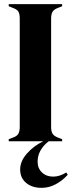

<svg xmlns="http://www.w3.org/2000/svg" viewBox="-20 -680 346 924"><path d="M306 161Q281 189 248.5 206.5Q216 224 180 224Q134 224 105.5 200Q77 176 77 135Q77 96 109.5 59Q142 22 188 0H22V-10L42 -18Q61 -24 68 -36Q75 -48 75 -69V-310V-350V-591Q75 -613 68.5 -624Q62 -635 42 -642L22 -650V-660H279V-650L259 -642Q240 -635 233 -623.5Q226 -612 226 -591V-350V-311V-69Q226 -48 233 -36.5Q240 -25 259 -18L279 -10V0H214Q161 42 161 98Q161 130 182 150Q203 170 236 170Q267 170 299 150Z"/></svg>

Font: DeepMind Serif Display
Style: Regular
Weight: 800
Designer: Frank Grießhammer / Modifications: Colophon Foundry
Foundry: Colophon Foundry
Version: Version 5.002